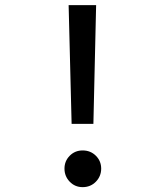

<svg xmlns="http://www.w3.org/2000/svg" viewBox="-20 -727 655 759"><path d="M360 -706.7 349.2 -237.4H263.1L251.3 -706.7ZM306.7 -132.3Q337.9 -132.3 359 -111.3Q380 -90.3 380 -60.5Q380 -30.3 359 -8.7Q337.9 12.8 306.7 12.8Q276.4 12.8 255.6 -8.7Q234.9 -30.3 234.9 -60.5Q234.9 -90.3 255.6 -111.3Q276.4 -132.3 306.7 -132.3Z"/></svg>

Font: Fira Code Retina
Style: Regular
Weight: 450
Monospace: yes
Designer: Carrois Corporate, Edenspiekermann AG, Nikita Prokopov
Foundry: Carrois Corporate, Edenspiekermann AG, Nikita Prokopov
Version: Version 6.002